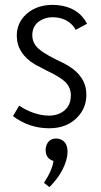

<svg xmlns="http://www.w3.org/2000/svg" viewBox="-20 -517 416 787"><path d="M334 -128.9Q334 -203.1 258.8 -248Q243.2 -257.8 209 -273.4Q144.5 -305.7 127 -329.1Q112.3 -348.6 112.3 -372.1Q112.3 -421.9 161.1 -440.4Q177.7 -446.3 195.3 -446.3Q253.9 -446.3 285.2 -403.3Q288.1 -398.4 290 -394.5L336.9 -419.9Q300.8 -488.3 214.8 -496.1Q206.1 -497.1 196.3 -497.1Q121.1 -497.1 77.1 -448.2Q48.8 -415 48.8 -371.1Q48.8 -297.9 123 -252.9Q138.7 -244.1 171.9 -227.5Q237.3 -196.3 254.9 -172.9Q270.5 -152.3 270.5 -127Q270.5 -70.3 219.7 -49.8Q201.2 -43 180.7 -43Q119.1 -43.9 58.6 -84L33.2 -41Q99.6 8.8 181.6 8.8Q260.7 8.8 304.7 -44.9Q334 -80.1 334 -128.9ZM256.8 104.5Q256.8 62.5 223.6 52.7Q216.8 50.8 210.9 50.8Q179.7 50.8 169.9 80.1Q167 89.8 167 98.6Q168 133.8 199.2 142.6Q194.3 180.7 160.2 232.4L182.6 250Q241.2 191.4 254.9 126Q256.8 114.3 256.8 104.5Z"/></svg>

Font: Yaldevi Colombo
Style: Regular
Weight: 400
Designer: Sol Matas, Denzil Rajitha, Kosala Senevirathne and Pathum Egodawatta
Foundry: Mooniak
Version: Version 1.020 ; ttfautohint (v1.6)